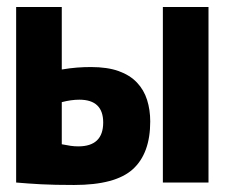

<svg xmlns="http://www.w3.org/2000/svg" viewBox="-20 -520 640 547"><path d="M156 -109Q171 -106 181.5 -104.5Q192 -103 203 -103Q274 -103 274 -171Q274 -236 206 -236Q183 -236 156 -229ZM156 -322Q180 -326 199.5 -327.5Q219 -329 239 -329Q286 -329 318 -317.5Q350 -306 370 -285Q390 -264 399 -235.5Q408 -207 408 -174Q408 -83 358.5 -38Q309 7 191 7Q134 7 97 5Q60 3 26 0V-500H156ZM444 -500H574V0H444Z"/></svg>

Font: PT Mono
Style: Bold
Weight: 700
Monospace: yes
Designer: A.Korolkova, I.Chaeva
Foundry: ParaType Ltd
Version: Version 1.000 OFL